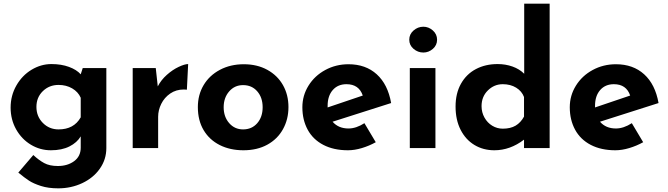

<svg xmlns="http://www.w3.org/2000/svg" viewBox="-20 -809 3648 1049"><path d="M561 -437V0Q561 62 525.5 112.5Q490 163 429.5 191.5Q369 220 298 220Q244 220 203.5 207Q163 194 138.5 178Q114 162 80 134L162 38Q192 66 221.5 82Q251 98 296 98Q349 98 385 71.5Q421 45 421 -2V-64Q401 -30 359.5 -9Q318 12 258 12Q199 12 148.5 -18.5Q98 -49 68 -102.5Q38 -156 38 -221Q38 -287 69.5 -342Q101 -397 152.5 -428Q204 -459 261 -459Q315 -459 357 -443.5Q399 -428 421 -403L432 -437ZM421 -168V-275Q407 -307 374.5 -326Q342 -345 300 -345Q249 -345 214 -311Q179 -277 179 -225Q179 -173 214 -137.5Q249 -102 300 -102Q384 -102 421 -168Z M1008 -459 1001 -319Q995 -320 984 -320Q942 -320 910 -298Q878 -276 861 -241.5Q844 -207 844 -171V0H705V-437H831L842 -337Q860 -372 891.5 -400Q923 -428 956 -443.5Q989 -459 1008 -459Z M1312 -458Q1385 -458 1440.5 -427.5Q1496 -397 1526 -344Q1556 -291 1556 -224Q1556 -157 1526 -103Q1496 -49 1440.5 -18.5Q1385 12 1310 12Q1237 12 1180.5 -16.5Q1124 -45 1092.5 -98Q1061 -151 1061 -224Q1061 -291 1092.5 -344Q1124 -397 1181.5 -427.5Q1239 -458 1312 -458ZM1308 -102Q1356 -102 1385.5 -136Q1415 -170 1415 -223Q1415 -276 1385.5 -310Q1356 -344 1308 -344Q1262 -344 1232 -309.5Q1202 -275 1202 -223Q1202 -171 1232 -136.5Q1262 -102 1308 -102Z M1971 -136 2033 -32Q1997 -12 1957 0Q1917 12 1881 12Q1803 12 1746.5 -17.5Q1690 -47 1661 -100.5Q1632 -154 1632 -223Q1632 -287 1665.5 -341Q1699 -395 1757 -426.5Q1815 -458 1884 -458Q1978 -458 2038.5 -403Q2099 -348 2117 -246L1797 -144Q1829 -107 1884 -107Q1926 -107 1971 -136ZM1770 -231V-222L1962 -287Q1941 -349 1873 -349Q1826 -349 1798 -317Q1770 -285 1770 -231Z M2359 -437V0H2219V-437ZM2293 -663Q2322 -663 2345 -642.5Q2368 -622 2368 -592Q2368 -562 2345 -542Q2322 -522 2293 -522Q2263 -522 2239.5 -542Q2216 -562 2216 -592Q2216 -622 2239.5 -642.5Q2263 -663 2293 -663Z M2983 -789V0H2843V-46Q2767 12 2681 12Q2620 12 2572 -17Q2524 -46 2496.5 -100Q2469 -154 2469 -227Q2469 -299 2498.5 -351.5Q2528 -404 2580 -431.5Q2632 -459 2699 -459Q2742 -459 2780 -445.5Q2818 -432 2844 -406V-789ZM2843 -172V-279Q2831 -311 2800 -330Q2769 -349 2727 -349Q2680 -349 2645.5 -315Q2611 -281 2611 -229Q2611 -195 2627 -166.5Q2643 -138 2669.5 -122Q2696 -106 2727 -106Q2769 -106 2797 -122.5Q2825 -139 2843 -172Z M3432 -136 3494 -32Q3458 -12 3418 0Q3378 12 3342 12Q3264 12 3207.5 -17.5Q3151 -47 3122 -100.5Q3093 -154 3093 -223Q3093 -287 3126.5 -341Q3160 -395 3218 -426.5Q3276 -458 3345 -458Q3439 -458 3499.5 -403Q3560 -348 3578 -246L3258 -144Q3290 -107 3345 -107Q3387 -107 3432 -136ZM3231 -231V-222L3423 -287Q3402 -349 3334 -349Q3287 -349 3259 -317Q3231 -285 3231 -231Z"/></svg>

Font: Josefin Sans
Style: Bold
Weight: 700
Designer: Santiago Orozco
Foundry: Typemade
Version: Version 2.000